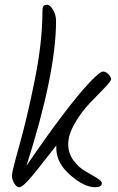

<svg xmlns="http://www.w3.org/2000/svg" viewBox="-20 -802 496 805"><path d="M407 -34Q407 -17 379 -17Q333 -17 274.5 -68Q216 -119 216 -181V-192Q130 -81 101.5 -49Q73 -17 61 -17Q49 -17 39.5 -33.5Q30 -50 30 -66Q30 -82 62 -195.5Q94 -309 126 -468Q158 -627 158 -755Q158 -771 162 -776.5Q166 -782 178 -782Q190 -782 202.5 -760.5Q215 -739 215 -715Q215 -495 91 -107Q261 -356 357 -458Q399 -502 411.5 -502Q424 -502 435 -490.5Q446 -479 446 -470.5Q446 -462 418 -433Q390 -404 356 -369Q322 -334 294 -285.5Q266 -237 266 -198Q266 -159 288 -129.5Q310 -100 336.5 -85Q363 -70 385 -56.5Q407 -43 407 -34Z"/></svg>

Font: Kalam Light
Style: Regular
Weight: 300
Version: Version 2.001;PS 1.0;hotconv 1.0.79;makeotf.lib2.5.61930; tt